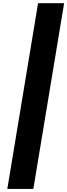

<svg xmlns="http://www.w3.org/2000/svg" viewBox="-20 -982 433 1236"><path d="M392.8 -961.6H225.1L27 234.4H194.6Z"/></svg>

Font: TID UI Extra Bold
Style: Italic
Weight: 800
Italic angle: -9.39999°
Designer: The TID Project Authors
Foundry: Bakken & Bæck
Version: Version 1.001;hotconv 1.0.109;makeotfexe 2.5.65596